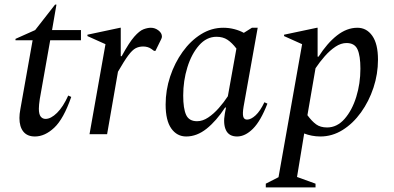

<svg xmlns="http://www.w3.org/2000/svg" viewBox="-20 -580 1704 830"><path d="M131 10Q98 10 81 -11Q64 -32 64 -70Q64 -78 65 -88Q66 -98 68 -108L121 -406H47V-412L132 -450L218 -560H224L205 -450H330V-406H197L152 -152Q150 -139 149 -128.5Q148 -118 148 -110Q148 -86 156 -76Q164 -66 177 -66Q200 -66 226.5 -92Q253 -118 275 -167L288 -161Q255 -66 214.5 -28Q174 10 131 10Z M367 0 436 -389 358 -424V-430L499 -460H502V-337H506Q538 -396 560.5 -421.5Q583 -447 600.5 -453.5Q618 -460 632 -460Q650 -460 665 -448.5Q680 -437 680 -422Q680 -417 677 -411L652 -360H646L635 -368Q627 -374 617.5 -376.5Q608 -379 599 -379Q581 -379 566.5 -371.5Q552 -364 534.5 -340.5Q517 -317 490 -270L443 0Z M785 10Q745 10 720.5 -24.5Q696 -59 696 -128Q696 -190 715.5 -249Q735 -308 769.5 -356Q804 -404 849 -432Q894 -460 945 -460Q970 -460 993 -454Q1016 -448 1034 -438L1069 -460H1094L1033 -119Q1028 -89 1031.5 -76Q1035 -63 1048 -63Q1065 -63 1085 -81.5Q1105 -100 1123 -138L1136 -132Q1107 -57 1073.5 -23.5Q1040 10 1005 10Q970 10 957 -17Q944 -44 952 -89L957 -115H953Q915 -57 873 -23.5Q831 10 785 10ZM772 -167Q772 -111 784.5 -83.5Q797 -56 832 -56Q856 -56 880 -72Q904 -88 926 -113Q948 -138 965 -164L1002 -370Q983 -395 963.5 -408Q944 -421 916 -421Q873 -421 840.5 -384Q808 -347 790 -289Q772 -231 772 -167Z M1129 230V214L1184 186L1286 -389L1208 -424V-430L1350 -460H1353V-335H1357Q1394 -393 1436.5 -426.5Q1479 -460 1525 -460Q1565 -460 1589.5 -425Q1614 -390 1614 -322Q1614 -260 1594.5 -201Q1575 -142 1540.5 -94Q1506 -46 1461 -18Q1416 10 1365 10Q1346 10 1328 6.5Q1310 3 1295 -3L1264 185L1344 214V230ZM1478 -394Q1454 -394 1430 -378Q1406 -362 1384 -337Q1362 -312 1344 -285L1309 -82Q1328 -56 1346.5 -42.5Q1365 -29 1394 -29Q1437 -29 1469.5 -66Q1502 -103 1520 -161Q1538 -219 1538 -283Q1538 -339 1525.5 -366.5Q1513 -394 1478 -394Z"/></svg>

Font: Spectral
Style: Italic
Weight: 400
Italic angle: -10°
Designer: Jean-Baptiste Levee
Foundry: Production Type
Version: Version 2.001